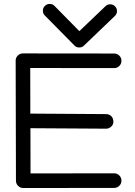

<svg xmlns="http://www.w3.org/2000/svg" viewBox="-20 -943 679 964"><path d="M58.6 -638.2Q58.6 -653.3 69.3 -664.1Q80.1 -674.8 95.2 -674.8L552.7 -674.3H553.2Q568.4 -674.3 579.1 -663.6Q589.8 -652.8 589.8 -637.7Q589.8 -622.6 579.1 -611.8Q568.4 -601.1 553.2 -601.1H552.7L131.8 -601.6L132.3 -372.1Q133.8 -372.1 135 -372.3Q136.2 -372.6 137.2 -372.6L512.7 -370.1Q528.3 -370.1 538.8 -359.6Q549.3 -349.1 549.3 -331.1Q549.3 -317.4 538.1 -307.1Q526.9 -296.9 512.7 -296.9H512.2L136.7 -299.3H132.8L133.3 -72.3L552.7 -72.8H553.2Q568.4 -72.8 579.1 -62Q589.8 -51.3 589.8 -36.1Q589.8 -21 579.1 -10.3Q568.4 0.5 553.2 0.5H552.7L96.7 1Q81.5 1 70.8 -9.8Q60.1 -20.5 60.1 -35.6ZM353.5 -714.8 205.6 -864.7Q195.3 -874 195.3 -889.2Q195.3 -903.3 205.3 -913.3Q215.3 -923.3 229.5 -923.3Q244.6 -923.3 254.4 -912.6L378.4 -786.6L509.3 -911.6Q519 -921.4 533.2 -921.4Q547.4 -921.4 557.4 -911.4Q567.4 -901.4 567.4 -887.2Q567.4 -872.6 556.2 -862.3L401.4 -713.9Q392.1 -704.6 377.4 -704.6Q362.8 -704.6 353.5 -714.8Z"/></svg>

Font: Manjari
Style: Regular
Weight: 400
Designer: Santhosh Thottingal <santhosh.thottingal@gmail.com>
Foundry: SMC
Version: Version 2.000